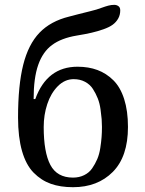

<svg xmlns="http://www.w3.org/2000/svg" viewBox="-20 -780 603 800"><path d="M513.2 -251Q513.2 -127.4 450 -63.7Q386.7 0 284.2 0Q231.4 0 191.7 -14.2Q151.9 -28.3 120.1 -60.5Q88.4 -92.8 71.8 -150.6Q55.2 -208.5 55.2 -290Q55.2 -424.3 76.7 -509.8Q98.1 -595.2 144.5 -643.6Q190.9 -691.9 268.1 -710.9Q280.3 -714.4 307.6 -721.2Q335 -728 356.4 -733.4Q377.9 -738.8 381.8 -740.2Q388.7 -742.2 404.1 -747.8Q419.4 -753.4 431.6 -756.6Q443.8 -759.8 456.1 -759.8Q465.8 -759.8 473.4 -754.4Q481 -749 481 -736.8Q481 -717.8 472.4 -702.6Q463.9 -687.5 449.5 -677Q435.1 -666.5 410.9 -658Q386.7 -649.4 361.3 -643.6Q335.9 -637.7 299.8 -631.8Q235.4 -621.1 196.8 -592.5Q158.2 -564 139.2 -509.5Q120.1 -455.1 120.1 -367.2H127Q175.8 -502 303.2 -502Q349.1 -502 386 -488.3Q422.9 -474.6 452.1 -445.8Q481.4 -417 497.3 -367.4Q513.2 -317.9 513.2 -251ZM162.1 -251Q162.1 -145.5 189.9 -92.8Q217.8 -40 284.2 -40Q310.1 -40 330.8 -50.3Q351.6 -60.5 364 -78.6Q376.5 -96.7 385.3 -117.2Q394 -137.7 397.9 -163.6Q401.9 -189.5 403.3 -209.2Q404.8 -229 404.8 -251Q404.8 -267.6 403.6 -283.4Q402.3 -299.3 398.9 -324.2Q395.5 -349.1 387.5 -369.6Q379.4 -390.1 367.2 -409.2Q355 -428.2 334.2 -439.2Q313.5 -450.2 287.1 -450.2Q250 -450.2 220.9 -420.9Q191.9 -391.6 177 -346.4Q162.1 -301.3 162.1 -251Z"/></svg>

Font: Marmelad
Style: Regular
Weight: 400
Designer: Manvel Shmavonyan
Foundry: Cyreal (www.cyreal.org)
Version: Version 1.000